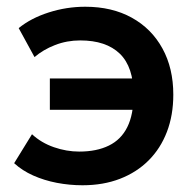

<svg xmlns="http://www.w3.org/2000/svg" viewBox="-20 -535 566 570"><path d="M225 15Q186.5 15 148.8 7.8Q111 0.5 78.5 -14Q46 -28.5 22 -50.5L75 -136.5Q102.5 -111 140 -98Q177.5 -85 215 -85Q267 -85 303.2 -102.8Q339.5 -120.5 358 -157.8Q376.5 -195 376.5 -253.5Q376.5 -336 335.8 -375.5Q295 -415 218 -415Q178.5 -415 143.2 -401.2Q108 -387.5 82.5 -365.5L35.5 -451.5Q71.5 -481 124.5 -498Q177.5 -515 233 -515Q312.5 -515 371.2 -482.5Q430 -450 462.2 -391.2Q494.5 -332.5 494.5 -254Q494.5 -193 475.5 -143.5Q456.5 -94 421.2 -58.8Q386 -23.5 336.2 -4.2Q286.5 15 225 15ZM128 -209V-302H415V-209Z"/></svg>

Font: Geologica Medium
Style: Regular
Weight: 500
Designer: Sindre Bremnes, Frode Helland
Foundry: Monokrom Skriftforlag AS
Version: Version 1.010;gftools[0.9.28]